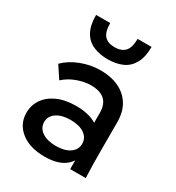

<svg xmlns="http://www.w3.org/2000/svg" viewBox="-175 -824 861 941"><g transform="rotate(30 255.5 -354.0)"><path d="M360 0V-173L348 -207V-310Q348 -360 321.5 -383.5Q295 -407 244 -407Q208 -407 167.5 -392.5Q127 -378 96 -350L51 -418Q86 -453 139 -473.5Q192 -494 249 -494Q307 -494 351 -473.5Q395 -453 420 -413Q445 -373 445 -313V-157Q445 -118 445.5 -79Q446 -40 448 0ZM220 10Q136 10 86 -29.5Q36 -69 36 -133Q36 -175 59 -209Q82 -243 126 -263Q170 -283 232 -283Q317 -283 362.5 -245Q408 -207 408 -144H385Q385 -70 344 -30Q303 10 220 10ZM242 -63Q291 -63 320 -83Q349 -103 349 -137Q349 -170 320.5 -190Q292 -210 242 -210Q193 -210 163.5 -190Q134 -170 134 -137Q134 -103 163.5 -83Q193 -63 242 -63ZM249 -558Q203 -558 167 -573.5Q131 -589 111.5 -624.5Q92 -660 92 -718H172Q172 -669 191 -647.5Q210 -626 249 -626Q288 -626 307.5 -647.5Q327 -669 327 -718H406Q406 -660 386 -624.5Q366 -589 331 -573.5Q296 -558 249 -558Z"/></g></svg>

Font: SUSE Medium
Style: Regular
Weight: 500
Designer: Rene Bieder
Foundry: SUSE
Version: Version 1.000